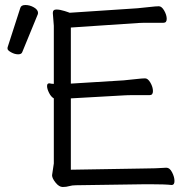

<svg xmlns="http://www.w3.org/2000/svg" viewBox="-20 -737 767 767"><path d="M561 -64Q599 -64 644 -67H645Q658 -67 667.5 -48.5Q677 -30 677 -14Q677 2 666 2H665Q641 -1 578 -1H562L284 3Q268 3 256.5 6.5Q245 10 230.5 10Q216 10 202 -7.5Q188 -25 188 -37L195 -84V-344Q184 -350 176 -366Q168 -382 168 -393Q168 -404 176 -404H178Q186 -402 195 -402V-634L191 -685Q191 -699 205 -699Q219 -699 238 -693Q257 -687 258 -686L529 -704Q552 -706 577.5 -709Q603 -712 614.5 -712Q626 -712 636 -694.5Q646 -677 646 -661.5Q646 -646 633 -646H571Q544 -646 530 -645L263 -627V-403L474 -416Q497 -418 522.5 -421Q548 -424 559.5 -424Q571 -424 581 -406.5Q591 -389 591 -373Q591 -357 578 -357H515Q489 -357 475 -356L263 -344V-59ZM61 -705Q64 -717 81.5 -717Q99 -717 115.5 -707.5Q132 -698 132 -685Q132 -682 131 -680L69 -529Q66 -520 52.5 -520Q39 -520 24.5 -528Q10 -536 10 -542.5Q10 -549 11 -550Z"/></svg>

Font: Fusion Kai T
Style: Regular
Weight: 400
Designer: Fontworks Inc.
Version: Version 24.134;May 13, 2024